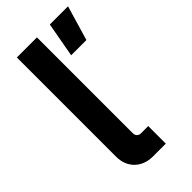

<svg xmlns="http://www.w3.org/2000/svg" viewBox="-235 -808 865 865"><g transform="rotate(-45 197.0 -375.5)"><path d="M186 -1H268V-113H221C206 -113 196 -124 196 -139V-750H68V-117C68 -48 116 -1 186 -1ZM248 -584H345L394 -750H278Z"/></g></svg>

Font: Finlandica SemiBold
Style: Regular
Weight: 600
Designer: Niklas Ekholm, Juho Hiilivirta, Jaakko Suomalainen
Foundry: Helsinki Type Studio
Version: Version 2.000;Glyphs 3.2 (3202)